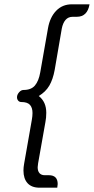

<svg xmlns="http://www.w3.org/2000/svg" viewBox="-20 -747 436 892"><path d="M89 45Q89 31 92 14L128 -191Q131 -208 131 -222Q131 -247 119 -260Q107 -273 79 -273Q70 -273 64.5 -279.5Q59 -286 59 -295Q59 -307 68.5 -318Q78 -329 89 -329Q125 -329 142.5 -350Q160 -371 167 -411L203 -616Q212 -667 241 -697Q270 -727 314 -727H396Q386 -669 337 -669H318Q297 -669 284.5 -654.5Q272 -640 267 -614L234 -422Q226 -378 209 -349Q192 -320 160 -301Q195 -274 195 -223Q195 -200 191 -180L157 12Q155 26 155 30Q155 48 163.5 57.5Q172 67 188 67H207Q248 67 248 108Q248 113 246 125H164Q127 125 108 104Q89 83 89 45Z"/></svg>

Font: K2D ExtraLight
Style: Italic
Weight: 275
Italic angle: -10°
Designer: Katatrad Aksorn Co.,Ltd.
Foundry: Cadson Demak Co.,Ltd.
Version: Version 1.000; ttfautohint (v1.6)